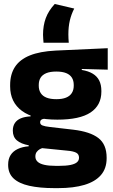

<svg xmlns="http://www.w3.org/2000/svg" viewBox="-20 -755 571 966"><path d="M268.5 -153Q150 -153 90.5 -197Q31 -241 31 -320.5V-327Q31 -381 55.2 -418.2Q79.5 -455.5 130 -476Q180.5 -496.5 259.5 -500.5L522 -512.5V-404.5L391.5 -408V-403Q425 -397.5 446.8 -384.2Q468.5 -371 479.2 -349.8Q490 -328.5 490 -297.5V-294Q490 -225.5 435.8 -189.2Q381.5 -153 268.5 -153ZM261 79.5H276Q312 79.5 334.2 75Q356.5 70.5 367 61.5Q377.5 52.5 377.5 39V38Q377.5 20.5 362.8 13Q348 5.5 318.5 3L173.5 -11.5L207 -13.5Q192 -11 181.2 -5Q170.5 1 164.2 10Q158 19 158 32V33Q158 48 169 58.5Q180 69 202.8 74.2Q225.5 79.5 261 79.5ZM253.5 191.5Q179.5 191.5 127.2 179.8Q75 168 48 142.5Q21 117 21 75V73Q21 44.5 33.5 25Q46 5.5 69.5 -5.5Q93 -16.5 124.5 -19V-24Q86 -31 65.2 -48.5Q44.5 -66 44.5 -97.5V-98Q44.5 -120.5 54.8 -136Q65 -151.5 85 -159.8Q105 -168 134 -169.5V-186L247 -157.5L214 -158Q196.5 -158 189.2 -153.5Q182 -149 182 -140V-139.5Q182 -128.5 193.8 -123.8Q205.5 -119 232 -116L348.5 -102.5Q433.5 -92.5 475 -60.5Q516.5 -28.5 516.5 38.5V41.5Q516.5 92.5 487.8 125.8Q459 159 404.8 175.2Q350.5 191.5 272.5 191.5ZM263.5 -256Q293 -256 312.2 -263.8Q331.5 -271.5 341.2 -286.8Q351 -302 351 -323.5V-328Q351 -349.5 341.5 -364.5Q332 -379.5 312.8 -387.2Q293.5 -395 263.5 -395H263Q232.5 -395 213 -387Q193.5 -379 184.2 -364Q175 -349 175 -327.5V-323.5Q175 -302 184.8 -286.8Q194.5 -271.5 214 -263.8Q233.5 -256 263.5 -256ZM199 -540Q198.5 -548.5 197.5 -559Q196.5 -569.5 196.5 -580.5Q196.5 -626 210.2 -663.5Q224 -701 255.5 -735L353.5 -712Q339 -684 331.5 -652.5Q324 -621 324 -582Q324 -571.5 324.5 -561.5Q325 -551.5 326 -540Z"/></svg>

Font: Anek Latin Medium
Style: Bold
Weight: 700
Version: Version 1.003